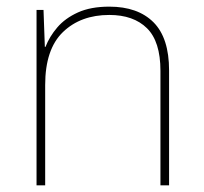

<svg xmlns="http://www.w3.org/2000/svg" viewBox="-20 -558 613 578"><path d="M309 -538Q395 -538 442 -491Q489 -444 489 -346V0H463V-345Q463 -433 422.5 -473Q382 -513 309 -513Q223 -513 169.5 -461.5Q116 -410 116 -302V0H90V-528H111L115 -417H117Q129 -448 152.5 -475.5Q176 -503 214.5 -520.5Q253 -538 309 -538Z"/></svg>

Font: Noto Sans Thaana Thin
Style: Regular
Weight: 100
Designer: David Williams
Foundry: Google Inc.
Version: Version 3.001; ttfautohint (v1.8.4.7-5d5b)